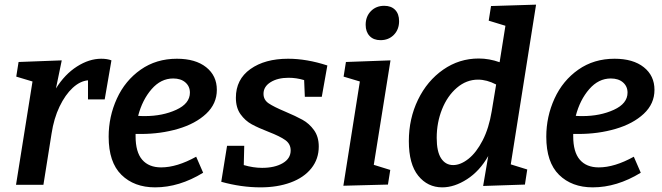

<svg xmlns="http://www.w3.org/2000/svg" viewBox="-20 -796 2853 827"><path d="M460 -536 431 -368H359V-450Q325 -447 293 -417.5Q261 -388 236.5 -337Q212 -286 202 -220L167 0H49L120 -445L50 -466L60 -529L246 -536L221 -415Q259 -476 311.5 -509.5Q364 -543 416 -543Q442 -543 460 -536Z M564 -219V-209Q564 -141 592.5 -108Q621 -75 674 -75Q742 -75 825 -121L855 -52Q752 11 648 11Q558 11 503 -43Q448 -97 448 -207Q448 -294 483.5 -371.5Q519 -449 586 -496Q653 -543 742 -543Q822 -543 868 -506.5Q914 -470 914 -409Q914 -349 868 -306Q822 -263 747 -241Q672 -219 587 -219ZM575 -297Q585 -296 604 -296Q680 -296 739 -323Q798 -350 798 -397Q798 -424 778.5 -441Q759 -458 726 -458Q673 -458 633 -412Q593 -366 575 -297Z M1115 -392Q1115 -366 1137 -351Q1159 -336 1209 -315Q1254 -296 1283 -280Q1312 -264 1332.5 -235.5Q1353 -207 1353 -165Q1353 -111 1321 -71Q1289 -31 1232 -10Q1175 11 1102 11Q1019 11 933 -13L958 -168H1032L1030 -85Q1071 -73 1109 -73Q1163 -73 1197.5 -93Q1232 -113 1232 -148Q1232 -176 1209 -192.5Q1186 -209 1137 -228Q1093 -245 1064.5 -260.5Q1036 -276 1016 -304Q996 -332 996 -375Q996 -454 1058.5 -498.5Q1121 -543 1221 -543Q1301 -543 1390 -514L1366 -379H1293L1290 -451Q1257 -461 1223 -461Q1176 -461 1145.5 -442Q1115 -423 1115 -392Z M1470 -529 1662 -536 1590 -86 1661 -64 1651 -1 1459 4 1530 -445 1460 -466ZM1555 -689Q1555 -725 1577.5 -748Q1600 -771 1635 -771Q1665 -771 1682 -753.5Q1699 -736 1699 -705Q1699 -669 1676.5 -646Q1654 -623 1619 -623Q1589 -623 1572 -641Q1555 -659 1555 -689Z M2289 -776 2180 -88 2251 -66 2241 -1 2061 5 2083 -124Q2046 -59 1991.5 -24Q1937 11 1885 11Q1822 11 1781.5 -39Q1741 -89 1741 -188Q1741 -285 1780.5 -366.5Q1820 -448 1889 -496Q1958 -544 2042 -544Q2087 -544 2132 -528L2157 -685L2085 -707L2095 -770ZM2098 -317 2117 -432Q2077 -453 2039 -453Q1989 -453 1948 -418Q1907 -383 1884 -325.5Q1861 -268 1861 -202Q1861 -143 1880 -114Q1899 -85 1932 -85Q1964 -85 1998 -112Q2032 -139 2059 -191.5Q2086 -244 2098 -317Z M2449 -219V-209Q2449 -141 2477.5 -108Q2506 -75 2559 -75Q2627 -75 2710 -121L2740 -52Q2637 11 2533 11Q2443 11 2388 -43Q2333 -97 2333 -207Q2333 -294 2368.5 -371.5Q2404 -449 2471 -496Q2538 -543 2627 -543Q2707 -543 2753 -506.5Q2799 -470 2799 -409Q2799 -349 2753 -306Q2707 -263 2632 -241Q2557 -219 2472 -219ZM2460 -297Q2470 -296 2489 -296Q2565 -296 2624 -323Q2683 -350 2683 -397Q2683 -424 2663.5 -441Q2644 -458 2611 -458Q2558 -458 2518 -412Q2478 -366 2460 -297Z"/></svg>

Font: Bitter Pro SemiBold
Style: Italic
Weight: 600
Italic angle: -9°
Designer: Sol Matas, and Bitter project Authors
Foundry: Sol Matas
Version: Version 1.010